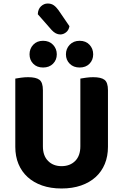

<svg xmlns="http://www.w3.org/2000/svg" viewBox="-20 -1055 701 1092"><path d="M330 17Q268 17 219.5 0Q171 -17 137 -48Q103 -79 85 -122.5Q67 -166 67 -220V-608Q78 -610 98.5 -613Q119 -616 140 -616Q185 -616 204.5 -601Q224 -586 224 -542V-223Q224 -169 253.5 -139.5Q283 -110 330 -110Q378 -110 407.5 -139.5Q437 -169 437 -223V-608Q448 -610 468.5 -613Q489 -616 510 -616Q555 -616 574.5 -601Q594 -586 594 -542V-220Q594 -166 576 -122.5Q558 -79 524 -48Q490 -17 441 0Q392 17 330 17ZM303 -746Q303 -714 281.5 -692.5Q260 -671 225 -671Q190 -671 169 -692.5Q148 -714 148 -746Q148 -778 169 -800.5Q190 -823 225 -823Q260 -823 281.5 -800.5Q303 -778 303 -746ZM510 -746Q510 -714 489 -692.5Q468 -671 433 -671Q398 -671 376.5 -692.5Q355 -714 355 -746Q355 -778 376.5 -800.5Q398 -823 433 -823Q468 -823 489 -800.5Q510 -778 510 -746ZM195 -974Q196 -1003 213 -1019Q230 -1035 251 -1035Q271 -1035 285 -1025.5Q299 -1016 312 -998L375 -906Q371 -883 355.5 -871Q340 -859 323 -859Q297 -859 274 -884Z"/></svg>

Font: Baloo Bhaina 2
Style: Bold
Weight: 700
Designer: Yesha Goshar, Manish Minz, Shuchita Grover and Ek Type
Foundry: Ek Type
Version: Version 1.640;hotconv 1.0.111;makeotfexe 2.5.65597; ttfautoh